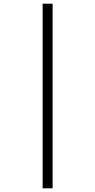

<svg xmlns="http://www.w3.org/2000/svg" viewBox="-20 -780 517 1040"><path d="M211 240H265V-760H211Z"/></svg>

Font: Noto Serif Myanmar Condensed
Style: Regular
Weight: 400
Width: 3
Designer: Ben Mitchell and the Monotype Design Team
Foundry: Monotype Imaging Inc.
Version: Version 2.106